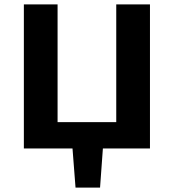

<svg xmlns="http://www.w3.org/2000/svg" viewBox="-20 -678 794 877"><path d="M325 179 309 -28H452L437 179ZM511 0V-658H665V0ZM138 0V-120H617V0ZM89 0V-658H243V0Z"/></svg>

Font: Ysabeau Infant ExtraBold
Style: Regular
Weight: 800
Designer: Christian Thalmann (Catharsis Fonts)
Version: Version 2.001;gftools[0.9.30]; featfreeze: ss01,ss02,lnum